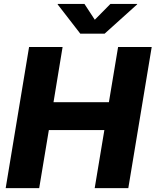

<svg xmlns="http://www.w3.org/2000/svg" viewBox="-20 -970 802 990"><path d="M9.3 0 129.9 -727.5H302.7L255.9 -442.9H541.5L588.9 -727.5H762.2L641.6 0H468.3L518.1 -299.3H231.9L182.1 0ZM415.5 -949.7 468.8 -868.2 549.3 -949.7H687.5L687 -947.3L519.5 -796.4H394L277.3 -947.3L277.8 -949.7Z"/></svg>

Font: Inter 20pt ExtraBold
Style: Italic
Weight: 800
Italic angle: -9.3988°
Version: Version 4.001;git-66647c0bb